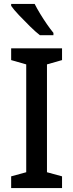

<svg xmlns="http://www.w3.org/2000/svg" viewBox="-20 -961 375 981"><path d="M297 0H37V-60L114 -81V-632L37 -654V-714H297V-654L220 -632V-81L297 -60ZM157 -941Q168 -919 185 -891Q202 -863 220 -837Q238 -811 253 -793V-781H184Q162 -798 133 -826.5Q104 -855 77 -883.5Q50 -912 37 -931V-941Z"/></svg>

Font: Noto Sans Lao UI SemCond Med
Style: Regular
Weight: 500
Width: 4
Designer: Monotype Design Team
Foundry: Monotype Imaging Inc.
Version: Version 2.000; ttfautohint (v1.8.4.7-5d5b)